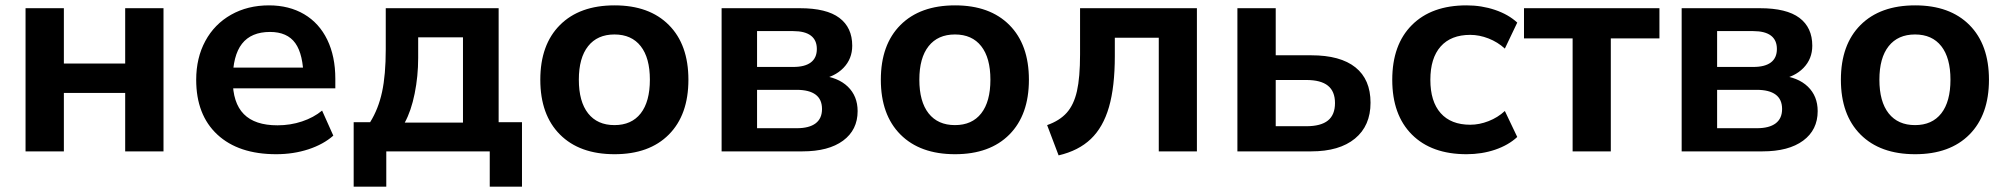

<svg xmlns="http://www.w3.org/2000/svg" viewBox="-20 -570 7559 723"><path d="M76.2 -539.1H220.5V-330.8H451.4V-539.1H595.7V0H451.4V-220H220.5V0H76.2Z M718.8 -269.5Q718.8 -352.1 753.2 -415.6Q787.6 -479.2 850.1 -514.5Q912.6 -549.8 992.7 -549.8Q1068.6 -549.8 1125.4 -516.4Q1182.1 -482.9 1212.4 -420.3Q1242.7 -357.7 1242.7 -273.4V-237.3H836.7V-315.4H1139.2L1123 -274.2Q1122.3 -365.2 1092 -407.5Q1061.8 -449.7 996.8 -449.7Q926 -449.7 891.2 -405.2Q856.4 -360.6 856.4 -269.3Q856.4 -182.6 898.1 -140.4Q939.7 -98.1 1024.9 -98.1Q1073.5 -98.1 1117.2 -112.7Q1160.9 -127.2 1192.9 -153.6L1235.1 -59.3Q1198 -26.4 1141.5 -7.8Q1085 10.7 1020 10.7Q878.2 10.7 798.5 -63.2Q718.8 -137.2 718.8 -269.5Z M1311.8 -109.9H1373.8Q1404.8 -159.4 1418.7 -223.8Q1432.6 -288.1 1432.6 -384V-539.1H1857.7V-109.9H1945.6V132.8H1824.2V0H1434.6V132.8H1311.8ZM1723.4 -108.4V-429.4H1554.7V-351.8Q1554.7 -283.2 1541.5 -217.8Q1528.3 -152.3 1504.2 -108.4Z M2014.6 -269.8Q2014.6 -401.9 2088.6 -475.8Q2162.5 -549.8 2294.2 -549.8Q2425.2 -549.8 2498.7 -475.8Q2572.3 -401.9 2572.3 -269.8Q2572.3 -137.5 2498.7 -63.4Q2425.2 10.7 2294.2 10.7Q2162.5 10.7 2088.6 -63.4Q2014.6 -137.5 2014.6 -269.8ZM2427.2 -270Q2427.2 -352.1 2392.7 -396.1Q2358.2 -440.2 2293.8 -440.2Q2229.5 -440.2 2194.6 -396.1Q2159.7 -352.1 2159.7 -270Q2159.7 -187.3 2194.6 -143.1Q2229.5 -98.9 2293.8 -98.9Q2358.2 -98.9 2392.7 -143.1Q2427.2 -187.3 2427.2 -270Z M2697.3 -539.1H2992.2Q3092.3 -539.1 3140.7 -502.7Q3189.2 -466.3 3189.2 -397.9Q3189.2 -348.4 3156 -314.2Q3122.8 -280 3066.4 -270.8L3067.9 -286.1Q3135.5 -279.5 3172.5 -243.8Q3209.5 -208 3209.5 -151.6Q3209.5 -80.8 3154.8 -40.4Q3100.1 0 3001.7 0H2697.3ZM3075.4 -159.4Q3075.4 -195.8 3051.3 -213.7Q3027.1 -231.7 2980.2 -231.7H2830.8V-87.2H2980.2Q3027.1 -87.2 3051.3 -105.5Q3075.4 -123.8 3075.4 -159.4ZM3055.9 -385.5Q3055.9 -418.9 3033.4 -435.9Q3011 -452.9 2966.8 -452.9H2830.8V-317.9H2966.8Q3011 -317.9 3033.4 -335Q3055.9 -352.1 3055.9 -385.5Z M3296.9 -269.8Q3296.9 -401.9 3370.8 -475.8Q3444.7 -549.8 3576.4 -549.8Q3707.4 -549.8 3781 -475.8Q3854.5 -401.9 3854.5 -269.8Q3854.5 -137.5 3781 -63.4Q3707.4 10.7 3576.4 10.7Q3444.7 10.7 3370.8 -63.4Q3296.9 -137.5 3296.9 -269.8ZM3709.5 -270Q3709.5 -352.1 3674.9 -396.1Q3640.4 -440.2 3576 -440.2Q3511.7 -440.2 3476.8 -396.1Q3441.9 -352.1 3441.9 -270Q3441.9 -187.3 3476.8 -143.1Q3511.7 -98.9 3576 -98.9Q3640.4 -98.9 3674.9 -143.1Q3709.5 -187.3 3709.5 -270Z M4047.1 -365V-539.1H4487.1V0H4343.5V-428H4178V-358.9Q4178 -243.2 4156 -167Q4134 -90.8 4087.6 -46.6Q4041.3 -2.4 3966.3 15.1L3923.1 -98.9Q3970.2 -115.5 3996.9 -145.4Q4023.7 -175.3 4035.4 -226.9Q4047.1 -278.6 4047.1 -365Z M4639.6 -539.1H4783.9V-361.8H4917.7Q5027.3 -361.8 5084.1 -316.3Q5140.9 -270.8 5140.9 -183.3Q5140.9 -96.4 5082.3 -48.2Q5023.7 0 4917.7 0H4639.6ZM5007.1 -181.9Q5007.1 -225.8 4980.5 -247.3Q4953.9 -268.8 4898.9 -268.8H4783.9V-94.7H4898.9Q4953.9 -94.7 4980.5 -116.2Q5007.1 -137.7 5007.1 -181.9Z M5222.7 -269.5Q5222.7 -401.9 5296.8 -475.8Q5370.8 -549.8 5502.4 -549.8Q5559.3 -549.8 5609.7 -532.7Q5660.2 -515.6 5693.4 -484.9L5646.7 -387Q5619.9 -411.6 5585.2 -425.2Q5550.5 -438.7 5516.4 -438.7Q5443.8 -438.7 5405 -395Q5366.2 -351.3 5366.2 -269.5Q5366.2 -187.7 5405 -144Q5443.8 -100.3 5516.4 -100.3Q5550.8 -100.3 5585.4 -113.9Q5620.1 -127.4 5646.7 -152.1L5693.4 -54.2Q5660.2 -23.4 5610.1 -6.3Q5560.1 10.7 5502.4 10.7Q5370.8 10.7 5296.8 -63.2Q5222.7 -137.2 5222.7 -269.5Z M5901.9 -425.5H5718.8V-539.1H6228.8V-425.5H6045.7V0H5901.9Z M6312.5 -539.1H6607.4Q6707.5 -539.1 6756 -502.7Q6804.4 -466.3 6804.4 -397.9Q6804.4 -348.4 6771.2 -314.2Q6738 -280 6681.6 -270.8L6683.1 -286.1Q6750.7 -279.5 6787.7 -243.8Q6824.7 -208 6824.7 -151.6Q6824.7 -80.8 6770 -40.4Q6715.3 0 6616.9 0H6312.5ZM6690.7 -159.4Q6690.7 -195.8 6666.5 -213.7Q6642.3 -231.7 6595.5 -231.7H6446V-87.2H6595.5Q6642.3 -87.2 6666.5 -105.5Q6690.7 -123.8 6690.7 -159.4ZM6671.1 -385.5Q6671.1 -418.9 6648.7 -435.9Q6626.2 -452.9 6582 -452.9H6446V-317.9H6582Q6626.2 -317.9 6648.7 -335Q6671.1 -352.1 6671.1 -385.5Z M6912.1 -269.8Q6912.1 -401.9 6986 -475.8Q7060 -549.8 7191.7 -549.8Q7322.6 -549.8 7396.2 -475.8Q7469.7 -401.9 7469.7 -269.8Q7469.7 -137.5 7396.2 -63.4Q7322.6 10.7 7191.7 10.7Q7060 10.7 6986 -63.4Q6912.1 -137.5 6912.1 -269.8ZM7324.7 -270Q7324.7 -352.1 7290.2 -396.1Q7255.6 -440.2 7191.3 -440.2Q7127 -440.2 7092 -396.1Q7057.1 -352.1 7057.1 -270Q7057.1 -187.3 7092 -143.1Q7127 -98.9 7191.3 -98.9Q7255.6 -98.9 7290.2 -143.1Q7324.7 -187.3 7324.7 -270Z"/></svg>

Font: Min Sans VF VF
Style: Regular
Weight: 400
Designer: Jinseong-Kim, NotoSansCJK, Nunito
Foundry: Jinseong-Kim
Version: Version 1.420;Glyphs 3.1.2 (3151)